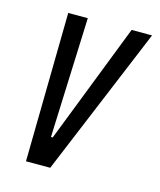

<svg xmlns="http://www.w3.org/2000/svg" viewBox="-84 -572 528 635"><g transform="rotate(15 179.5 -255.0)"><path d="M64 0 72 -510H139L123 -99H129L289 -510H359L147 0Z"/></g></svg>

Font: Saira UltraCondensed Medium
Style: Italic
Weight: 500
Width: 1
Italic angle: -12°
Designer: Hector Gatti with collaboration of the Omnibus-Type team
Foundry: Omnibus-Type
Version: Version 1.101